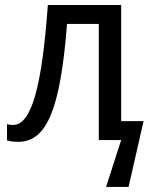

<svg xmlns="http://www.w3.org/2000/svg" viewBox="-20 -556 595 762"><path d="M372.1 0V-460.9H246.1Q236.3 -334.5 220.7 -245.6Q205.1 -156.7 181.9 -100.6Q158.7 -44.4 127 -18.8Q95.2 6.8 53.2 6.8Q39.6 6.8 27.6 5.4Q15.6 3.9 7.8 1V-63Q18.6 -60.1 32.2 -60.1Q59.1 -60.1 80.8 -88.6Q102.5 -117.2 119.4 -176Q136.2 -234.9 148.7 -324.5Q161.1 -414.1 169.9 -536.1H460.9V-75.2H549.8L490.2 186H400.9L460.9 0Z"/></svg>

Font: WenQuanYi Micro Hei
Style: Regular
Weight: 400
Foundry: Ascender Corporation
Version: Version 0.2.0-beta